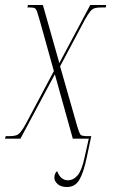

<svg xmlns="http://www.w3.org/2000/svg" viewBox="-40 -556 461 770"><path d="M-20 0 -17 -10H-2Q14 -10 24 -13Q34 -16 43 -27Q52 -38 65 -62L176 -271L120 -472Q113 -497 109 -508.5Q105 -520 99.5 -523Q94 -526 81 -526H70L72 -536H132L198 -303L322 -536H386L384 -526H366Q351 -526 341 -523.5Q331 -521 322.5 -511Q314 -501 301 -478L201 -290L269 -52Q277 -25 281.5 -17.5Q286 -10 309 -10H326L308 75Q295 137 278 165.5Q261 194 229 194Q204 194 191 182Q178 170 178 157Q178 140 189 130Q203 167 232 167Q254 167 271 147.5Q288 128 299 76L316 0L314 -1V0H252L180 -258L42 0Z"/></svg>

Font: Noto Serif Display ExtraCondensed Thin
Style: Italic
Weight: 100
Width: 2
Italic angle: -12°
Designer: Monotype Design Team
Foundry: Monotype Imaging Inc.
Version: Version 2.009